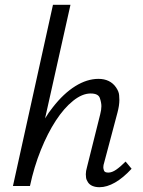

<svg xmlns="http://www.w3.org/2000/svg" viewBox="-20 -776 598 801"><path d="M395 5Q379 5 366.5 0Q354 -5 347 -15.5Q340 -26 339 -35.5Q338 -45 338 -49Q338 -62 343 -79L398 -299Q403 -318 403 -333Q403 -348 396.5 -367Q390 -386 358 -386Q323 -386 285 -355.5Q247 -325 213 -273Q179 -221 150.5 -150.5Q122 -80 105 0H34L201 -756H274L168 -282Q183 -307 200 -328Q245 -386 294 -416.5Q343 -447 391 -447Q415 -447 433.5 -438Q452 -429 464 -411.5Q476 -394 477 -379Q478 -364 478 -359Q478 -336 470 -306L415 -99Q411 -87 411 -78Q411 -72 414 -64Q417 -56 432 -56Q447 -56 464.5 -68Q482 -80 504 -102L529 -72Q494 -34 460 -14.5Q426 5 395 5Z"/></svg>

Font: Isabella Sans
Style: Italic
Weight: 400
Italic angle: -12°
Designer: Christian Thalmann (Catharsis Fonts), Cristiano Sobral
Foundry: The Isabella Sans Project Authors
Version: Version 2.026; ttfautohint (v1.8.4.7-5d5b-dirty)